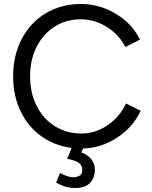

<svg xmlns="http://www.w3.org/2000/svg" viewBox="-20 -732 761 962"><path d="M45.8 -350Q45.8 -455 89.2 -537.5Q132.7 -620 210 -666Q287.3 -712 385.5 -712Q479.3 -712 561.3 -662.3Q643.3 -612.7 681.3 -533.3L607.8 -496.5Q577.3 -558.3 515.5 -596.8Q453.7 -635.3 385.5 -635.3Q311.7 -635.3 254 -598.8Q196.3 -562.2 163.6 -497.4Q130.8 -432.7 130.8 -350Q130.8 -266.5 163.7 -201.3Q196.5 -136.2 255.1 -99.6Q313.7 -63 388.5 -63Q458.5 -63 519.5 -104.8Q580.5 -146.5 611.3 -213.7L684.8 -176.8Q646 -93.2 564 -40.6Q482 12 388 12Q289 12 210.8 -34Q132.7 -80 89.2 -162.5Q45.8 -245 45.8 -350ZM261.3 183.2 280.7 134.7Q322.3 156.2 345.2 156.2Q365.5 156.2 378.8 148.2Q392.2 140.3 392.2 120.5Q392.2 95.7 373.9 83.2Q355.7 70.7 316.3 64L345.5 -6L399.2 5.7L387.5 31.8Q422.3 44.5 438.8 67.3Q455.3 90.2 455.3 118Q455.3 159.3 430.9 184.7Q406.5 210 356.5 210Q334.2 210 312 204.4Q289.8 198.8 261.3 183.2Z"/></svg>

Font: Oak Sans Light
Style: Regular
Weight: 400
Designer: Erik Kennedy, Walven
Foundry: Erik Kennedy, Walven
Version: Version 1.100;Glyphs 3.1.2 (3151)